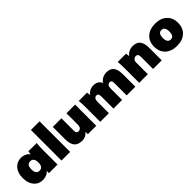

<svg xmlns="http://www.w3.org/2000/svg" viewBox="263 -1996 3268 3268"><g transform="rotate(-45 1896.5 -362.0)"><path d="M250 12.2Q150.4 12.2 88.6 -59.8Q26.9 -131.8 26.9 -254.9Q26.9 -377.9 88.6 -450Q150.4 -522 250 -522Q300.3 -522 344 -500.5Q387.7 -479 407.2 -444.8L417 -509.8H617.2Q608.9 -428.2 608.9 -365.2V0H402.8L401.9 -55.2Q380.4 -24.4 338.9 -6.1Q297.4 12.2 250 12.2ZM403.8 -254.9Q403.8 -314.5 381.3 -341.8Q358.9 -369.1 319.8 -369.1Q235.8 -369.1 235.8 -254.9Q235.8 -141.1 319.8 -141.1Q403.8 -141.1 403.8 -254.9Z M704.6 0V-735.8H912.6V0Z M1196.3 12.2Q1097.7 12.2 1051 -42.5Q1004.4 -97.2 1004.4 -210V-509.8H1212.4V-208Q1212.4 -146 1263.7 -146Q1293.9 -146 1313.7 -168.5Q1333.5 -190.9 1333.5 -228V-509.8H1541.5V0H1338.4V-58.1Q1286.6 12.2 1196.3 12.2Z M1637.2 0V-365.2Q1637.2 -433.1 1629.4 -509.8H1829.6L1838.4 -443.8Q1864.3 -480.5 1904.1 -501.2Q1943.8 -522 1994.1 -522Q2100.1 -522 2139.2 -434.1Q2166 -476.1 2210.4 -499Q2254.9 -522 2307.1 -522Q2396.5 -522 2439.5 -467.5Q2482.4 -413.1 2482.4 -298.8V0H2273.4V-293Q2273.4 -331.1 2262.7 -347.4Q2252 -363.8 2228.5 -363.8Q2197.8 -363.8 2180.7 -340.8Q2163.6 -317.9 2163.6 -275.9V0H1955.6V-293Q1955.6 -331.1 1944.6 -347.4Q1933.6 -363.8 1910.2 -363.8Q1878.9 -363.8 1862.1 -341.1Q1845.2 -318.4 1845.2 -275.9V0Z M2575.2 0V-365.2Q2575.2 -433.1 2567.4 -509.8H2767.6L2776.4 -442.9Q2803.7 -480.5 2845.9 -501.2Q2888.2 -522 2939.5 -522Q3029.8 -522 3073.5 -467.3Q3117.2 -412.6 3117.2 -298.8V0H2909.2V-291Q2909.2 -330.1 2896.5 -346.9Q2883.8 -363.8 2859.4 -363.8Q2825.2 -363.8 2804.2 -341.3Q2783.2 -318.8 2783.2 -282.2V0Z M3688.2 -59.6Q3610.4 12.2 3478 12.2Q3345.7 12.2 3267.3 -59.6Q3189 -131.3 3189 -254.9Q3189 -378.4 3267.3 -450.2Q3345.7 -522 3478 -522Q3610.4 -522 3688.2 -450.2Q3766.1 -378.4 3766.1 -254.9Q3766.1 -131.3 3688.2 -59.6ZM3478 -141.1Q3556.2 -141.1 3556.2 -254.9Q3556.2 -369.1 3478 -369.1Q3398.9 -369.1 3398.9 -254.9Q3398.9 -141.1 3478 -141.1Z"/></g></svg>

Font: Mulish ExtraBlack
Style: Regular
Weight: 1000
Designer: Vernon Adams
Foundry: Vernon Adams
Version: Version 3.603; ttfautohint (v1.8.3)